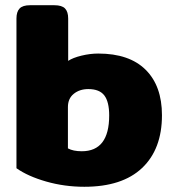

<svg xmlns="http://www.w3.org/2000/svg" viewBox="-20 -700 663 735"><path d="M43 -56V-629Q43 -655 55 -667.5Q67 -680 95 -680H188Q217 -680 229 -667.5Q241 -655 241 -629V-467Q259 -479 292 -487Q325 -495 356 -495Q475 -495 537.5 -433Q600 -371 600 -259Q600 -129 524 -57Q448 15 303 15Q227 15 157 -5Q87 -25 43 -56ZM398 -258Q398 -310 379.5 -334.5Q361 -359 318 -359Q285 -359 262.5 -341Q240 -323 240 -290V-132Q260 -121 293 -121Q398 -121 398 -258Z"/></svg>

Font: Mitr SemiBold
Style: Regular
Weight: 600
Designer: Thanarat Vachiruckul
Foundry: Cadson Demak
Version: Version 1.002